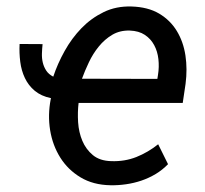

<svg xmlns="http://www.w3.org/2000/svg" viewBox="-20 -558 627 588"><path d="M317.9 9.3Q265.1 8.3 226.6 -14.9Q188 -38.1 164.6 -75.4Q141.1 -112.8 133.5 -159.4Q126 -206.1 135.3 -253.9L136.2 -257.3Q106 -263.7 86.4 -280Q66.9 -296.4 56.2 -319.1Q45.4 -341.8 42 -368.9Q38.6 -396 40 -423.3L110.4 -422.9Q108.9 -408.7 108.4 -394Q107.9 -379.4 111.1 -366.2Q114.3 -353 121.6 -341.8Q128.9 -330.6 143.1 -323.2Q156.2 -362.8 178 -401.9Q199.7 -440.9 229.5 -471.7Q259.3 -502.4 297.6 -521Q335.9 -539.6 382.8 -538.1Q433.1 -536.6 467.3 -516.4Q501.5 -496.1 521.5 -463.1Q541.5 -430.2 547.9 -388.2Q554.2 -346.2 548.3 -301.3L539.6 -242.7H220.7Q217.3 -214.8 219.2 -183.8Q221.2 -152.8 232.2 -126.7Q243.2 -100.6 264.4 -83Q285.6 -65.4 320.8 -64.5Q361.8 -63 397.5 -77.1Q433.1 -91.3 464.4 -116.2L494.6 -55.2Q477.5 -37.6 456.8 -25.1Q436 -12.7 413.1 -4.9Q390.1 2.9 366 6.3Q341.8 9.8 317.9 9.3ZM377.4 -464.4Q347.2 -465.3 323.7 -451.4Q300.3 -437.5 282.5 -415.5Q264.6 -393.6 252.2 -367.2Q239.7 -340.8 231 -316.9L461.9 -316.4L463.9 -329.1Q467.8 -353 465.1 -377Q462.4 -400.9 452.1 -419.9Q441.9 -439 423.6 -451.2Q405.3 -463.4 377.4 -464.4Z"/></svg>

Font: Roboto Mono
Style: Italic
Weight: 400
Designer: Google
Version: Version 2.000985; 2015; ttfautohint (v1.3)